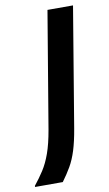

<svg xmlns="http://www.w3.org/2000/svg" viewBox="-144 -695 490 864"><g transform="rotate(-10 101.0 -262.5)"><path d="M-55.8 125V120Q-31.7 90 -12.1 59.6Q7.5 29.2 22.5 -12.9Q37.5 -55 48.3 -117.5L137.5 -650H254.2L163.3 -104.2Q153.3 -45 140.8 -5.4Q128.3 34.2 111.2 63.8Q94.2 93.3 70.8 125Z"/></g></svg>

Font: Familjen Grotesk Medium
Style: Italic
Weight: 500
Italic angle: -9.46201°
Designer: Anders Wikstroem, Jonas Baeckman, Matilda Gysing, Kristian Moeller
Foundry: Familjen STHLM AB
Version: Version 2.002; ttfautohint (v1.8.4.7-5d5b)